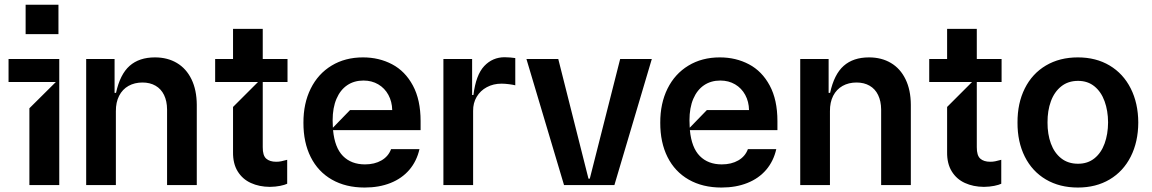

<svg xmlns="http://www.w3.org/2000/svg" viewBox="-20 -801 4984 831"><path d="M236.5 0H107.2V-332.4L221.6 -446H17V-545.5H236.5ZM233 -653.4H90.9V-780.5H233Z M481.5 0H353V-545.5H475.9V-399.1H482.2Q499.6 -479.4 541 -516Q582.4 -552.6 650.6 -552.6Q704.9 -552.6 745.6 -528.4Q786.2 -504.3 808.8 -457.9Q831.3 -411.6 831.7 -347.3V0H703.1V-327.4Q702.8 -363.6 690 -389.9Q677.2 -416.2 653.2 -430Q629.3 -443.9 596.6 -443.9Q562.5 -443.9 536.2 -429.2Q509.9 -414.4 495.6 -386.4Q481.2 -358.3 481.5 -319.6Z M1117.2 -446V-164.1Q1116.8 -128.2 1132.1 -114.5Q1147.4 -100.9 1175.4 -100.9Q1187.1 -100.9 1197.3 -103Q1207.4 -105.1 1223 -109.4V-5.7Q1212.7 -0.7 1192.6 3.4Q1172.6 7.5 1147.7 7.8Q1101.9 7.5 1065.7 -9.1Q1029.5 -25.6 1008.7 -59.3Q987.9 -93 988.6 -142.8V-338.1L1096.6 -446H911.2V-545.5H988.6V-676.1H1117.2V-545.5H1224.4V-446Z M1800.4 -237.9H1421.5Q1428.6 -161.9 1464.5 -125.7Q1500.4 -89.5 1559.7 -89.5Q1601.2 -89.5 1631 -106.7Q1660.9 -123.9 1672.6 -155.5H1795.5Q1783.7 -103.7 1751.8 -66.2Q1719.8 -28.8 1670.5 -9.1Q1621.1 10.7 1558.2 10.7Q1476.6 10.7 1416.5 -23.6Q1356.5 -57.9 1324.8 -121.3Q1293 -184.7 1293.3 -269.9Q1293 -353.3 1324.8 -417.4Q1356.5 -481.5 1415.1 -517Q1473.7 -552.6 1551.1 -552.6Q1620.7 -552.6 1677.2 -522.7Q1733.7 -492.9 1767 -430.9Q1800.4 -369 1800.4 -277ZM1495 -324.6H1677.6Q1676.8 -361.2 1661 -390.3Q1645.2 -419.4 1617.2 -435.9Q1589.1 -452.4 1553.3 -452.4Q1512.8 -452.4 1482.8 -432.2Q1452.8 -411.9 1436.3 -373.2Q1419.7 -334.5 1419.7 -280.2Q1419.7 -263.8 1420.8 -248.2Z M1899.1 0V-545.5H2023.4V-389.9H2029.1Q2039.8 -476.9 2075.8 -515.1Q2111.9 -553.3 2164.1 -553.3Q2175.1 -553.3 2188.2 -552.2Q2201.3 -551.1 2210.2 -549.7V-431.8Q2200.6 -434.3 2183.1 -436.6Q2165.5 -438.9 2150.6 -438.9Q2115.4 -438.9 2087.2 -423.8Q2058.9 -408.7 2043.1 -381.9Q2027.3 -355.1 2027.7 -321V0Z M2664.1 -545.5H2801.1L2639.2 0H2421.2L2258.5 -545.5H2396.3L2527 -27.7H2532.7Z M3344.8 -237.9H2965.9Q2973 -161.9 3008.9 -125.7Q3044.7 -89.5 3104 -89.5Q3145.6 -89.5 3175.4 -106.7Q3205.3 -123.9 3217 -155.5H3339.8Q3328.1 -103.7 3296.2 -66.2Q3264.2 -28.8 3214.8 -9.1Q3165.5 10.7 3102.6 10.7Q3021 10.7 2960.9 -23.6Q2900.9 -57.9 2869.1 -121.3Q2837.4 -184.7 2837.7 -269.9Q2837.4 -353.3 2869.1 -417.4Q2900.9 -481.5 2959.5 -517Q3018.1 -552.6 3095.5 -552.6Q3165.1 -552.6 3221.6 -522.7Q3278.1 -492.9 3311.4 -430.9Q3344.8 -369 3344.8 -277ZM3039.4 -324.6H3221.9Q3221.2 -361.2 3205.4 -390.3Q3189.6 -419.4 3161.6 -435.9Q3133.5 -452.4 3097.7 -452.4Q3057.2 -452.4 3027.2 -432.2Q2997.2 -411.9 2980.6 -373.2Q2964.1 -334.5 2964.1 -280.2Q2964.1 -263.8 2965.2 -248.2Z M3572.1 0H3443.5V-545.5H3566.4V-399.1H3572.8Q3590.2 -479.4 3631.6 -516Q3672.9 -552.6 3741.1 -552.6Q3795.5 -552.6 3836.1 -528.4Q3876.8 -504.3 3899.3 -457.9Q3921.9 -411.6 3922.2 -347.3V0H3793.7V-327.4Q3793.3 -363.6 3780.5 -389.9Q3767.8 -416.2 3743.8 -430Q3719.8 -443.9 3687.1 -443.9Q3653.1 -443.9 3626.8 -429.2Q3600.5 -414.4 3586.1 -386.4Q3571.7 -358.3 3572.1 -319.6Z M4207.7 -446V-164.1Q4207.4 -128.2 4222.7 -114.5Q4237.9 -100.9 4266 -100.9Q4277.7 -100.9 4287.8 -103Q4297.9 -105.1 4313.6 -109.4V-5.7Q4303.3 -0.7 4283.2 3.4Q4263.1 7.5 4238.3 7.8Q4192.5 7.5 4156.2 -9.1Q4120 -25.6 4099.3 -59.3Q4078.5 -93 4079.2 -142.8V-338.1L4187.1 -446H4001.8V-545.5H4079.2V-676.1H4207.7V-545.5H4315V-446Z M4383.9 -270.6Q4383.5 -354.4 4415.5 -418.3Q4447.4 -482.2 4506.7 -517.4Q4566.1 -552.6 4645.2 -552.6Q4723.7 -552.6 4782.7 -517.4Q4841.6 -482.2 4873.9 -418.3Q4906.2 -354.4 4906.6 -270.6Q4906.2 -186.8 4873.9 -123Q4841.6 -59.3 4782.7 -24.3Q4723.7 10.7 4645.2 10.7Q4566.1 10.7 4506.7 -24.3Q4447.4 -59.3 4415.5 -123Q4383.5 -186.8 4383.9 -270.6ZM4775.9 -271.3Q4775.6 -322.1 4760.8 -362.7Q4746.1 -403.4 4717 -427.2Q4687.9 -451 4646 -451Q4603 -451 4573.2 -427.2Q4543.3 -403.4 4528.4 -362.7Q4513.5 -322.1 4513.8 -271.3Q4513.5 -220.2 4528.4 -179.7Q4543.3 -139.2 4573 -115.8Q4602.6 -92.3 4646 -92.3Q4687.9 -92.3 4717 -115.8Q4746.1 -139.2 4760.8 -179.7Q4775.6 -220.2 4775.9 -271.3Z"/></svg>

Font: Riot Sans
Style: Bold
Weight: 600
Designer: Rasmus Andersson
Foundry: rsms
Version: Version 4.001